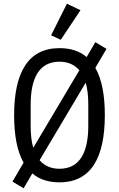

<svg xmlns="http://www.w3.org/2000/svg" viewBox="-20 -969 640 1033"><path d="M300 12C470 12 544 -121 544 -349C544 -456 528 -543 493 -604L553 -706L493 -742L446 -662C409 -694 360 -710 300 -710C130 -710 56 -577 56 -349C56 -242 72 -155 107 -94L47 8L107 44L154 -36C191 -4 240 12 300 12ZM145 -292V-406C145 -546 189 -637 300 -637C347 -637 382 -620 407 -591L159 -174C149 -207 145 -247 145 -292ZM300 -61C253 -61 218 -78 193 -107L441 -524C451 -491 455 -451 455 -406V-292C455 -152 411 -61 300 -61ZM413 -914 340 -949 255 -779 307 -755Z"/></svg>

Font: IBM Plex Mono
Style: Regular
Weight: 400
Monospace: yes
Designer: Mike Abbink, Paul van der Laan, Pieter van Rosmalen
Foundry: Bold Monday
Version: Version 2.004